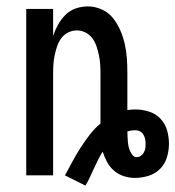

<svg xmlns="http://www.w3.org/2000/svg" viewBox="-20 -548 548 600"><path d="M247 32 183 0Q195 -22 206.5 -43.5Q218 -65 231.5 -86Q245 -107 260 -126.5Q275 -146 294 -162V-320Q294 -334 293 -348Q292 -362 289 -376Q286 -390 281.5 -403.5Q277 -417 268.5 -428.5Q260 -440 247 -446.5Q234 -453 220 -453Q206 -453 193 -446.5Q180 -440 171.5 -428.5Q163 -417 158.5 -403.5Q154 -390 151 -376Q148 -362 147 -348Q146 -334 146 -320V0H62V-520H146V-436Q152 -454 161.5 -471Q171 -488 184.5 -501.5Q198 -515 216.5 -521.5Q235 -528 254 -528Q277 -528 298 -518.5Q319 -509 333 -491.5Q347 -474 356 -453Q365 -432 370 -410Q375 -388 376.5 -365.5Q378 -343 378 -320V-204Q384 -205 390.5 -205.5Q397 -206 403 -206Q424 -206 445 -199.5Q466 -193 481 -177.5Q496 -162 502 -141Q508 -120 508 -99Q508 -77 501.5 -56Q495 -35 480 -20Q465 -5 444 1.5Q423 8 402 8Q384 8 367 2.5Q350 -3 336.5 -14.5Q323 -26 314.5 -42Q306 -58 301 -74Q293 -62 286.5 -48.5Q280 -35 273.5 -21.5Q267 -8 261 5.5Q255 19 247 32ZM407 -57Q414 -57 420 -61Q426 -65 429.5 -71.5Q433 -78 434 -84.5Q435 -91 435 -99Q435 -106 433.5 -113.5Q432 -121 428 -127.5Q424 -134 417.5 -137.5Q411 -141 403 -141Q397 -141 390.5 -140Q384 -139 378 -137Q378 -130 378.5 -122Q379 -114 379.5 -106.5Q380 -99 381.5 -91.5Q383 -84 386 -77Q389 -70 394 -63.5Q399 -57 407 -57Z"/></svg>

Font: Iosevka Custom Medium
Style: Regular
Weight: 500
Monospace: yes
Designer: Belleve Invis
Foundry: Belleve Invis
Version: Version 32.5.0; ttfautohint (v1.8.4)